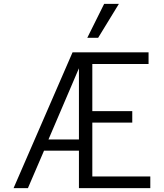

<svg xmlns="http://www.w3.org/2000/svg" viewBox="-20 -970 845 990"><path d="M354 -700H746V-640H456V-397H662V-338H456V-60H755V0H387V-193H207L124 0H50ZM387 -251V-618L230 -251ZM517 -950H593L486 -775H430Z"/></svg>

Font: Niramit Light
Style: Regular
Weight: 300
Designer: Katatrad Aksorn Co.,Ltd.
Foundry: Cadson Demak Co.,Ltd.
Version: Version 1.000; ttfautohint (v1.6)